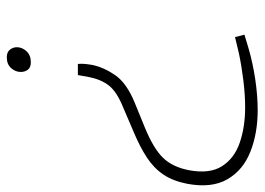

<svg xmlns="http://www.w3.org/2000/svg" viewBox="-128 -502 760 551"><g transform="rotate(-90 251.5 -226.0)"><path d="M344 -382Q345 -372 344 -361.5Q343 -351 341 -340Q334 -307 311.5 -274.5Q289 -242 233 -219L162 -190Q101 -165 74.5 -137.5Q48 -110 39 -63Q28 -4 50.5 31.5Q73 67 118 82.5Q163 98 219 98Q255 98 296 93Q337 88 375 80L421 69L428 96L388 108Q347 120 300 127Q253 134 211 134Q145 134 92 113Q39 92 13 47Q-13 2 0 -68Q8 -109 26.5 -136.5Q45 -164 75.5 -184Q106 -204 149 -222L219 -252Q264 -270 282 -293Q300 -316 307 -353L312 -382ZM363 -586Q378 -586 385 -577Q392 -568 392 -557Q392 -542 380.5 -529.5Q369 -517 349 -517Q334 -517 327.5 -525.5Q321 -534 321 -546Q321 -561 332 -573.5Q343 -586 363 -586Z"/></g></svg>

Font: REM Thin
Style: Italic
Weight: 250
Italic angle: -11°
Designer: Octavio Pardo
Foundry: Ashler Design
Version: Version 1.005;gftools[0.9.28]